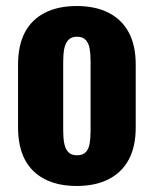

<svg xmlns="http://www.w3.org/2000/svg" viewBox="-20 -608 511 638"><path d="M235 10Q173 10 129 -12.5Q85 -35 62.5 -78Q40 -121 40 -185V-393Q40 -457 62.5 -500Q85 -543 129 -565.5Q173 -588 235 -588Q297 -588 341 -565.5Q385 -543 408 -500Q431 -457 431 -393V-185Q431 -121 408 -78Q385 -35 341 -12.5Q297 10 235 10ZM236 -92Q255 -92 265 -102.5Q275 -113 278 -131.5Q281 -150 281 -174V-403Q281 -428 278 -446Q275 -464 265 -475Q255 -486 236 -486Q217 -486 207 -475Q197 -464 193.5 -446Q190 -428 190 -403V-174Q190 -150 193.5 -131.5Q197 -113 207 -102.5Q217 -92 236 -92Z"/></svg>

Font: Oswald SemiBold
Style: Regular
Weight: 600
Designer: Vernon Adams
Foundry: Vernon Adams
Version: Version 4.103;gftools[0.9.33.dev8+g029e19f]